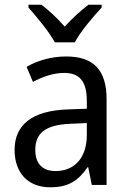

<svg xmlns="http://www.w3.org/2000/svg" viewBox="-20 -786 548 816"><path d="M213 -606H298C321 -651 376 -715 412 -754V-766H356C321 -739 290 -711 255 -673C223 -709 187 -743 156 -766H101V-754C137 -713 189 -651 213 -606ZM261 -546C197 -546 138 -528 93 -502L120 -438C162 -460 206 -476 253 -476C316 -476 349 -443 349 -357V-324L269 -321C117 -316 42 -256 42 -149C42 -49 101 10 193 10C270 10 312 -17 352 -75H355L370 0H433V-364C433 -486 380 -546 261 -546ZM281 -260 349 -263V-213C349 -111 293 -59 216 -59C164 -59 130 -87 130 -149C130 -218 170 -256 281 -260Z"/></svg>

Font: Noto Sans Thai Looped SemiCondensed
Style: Regular
Weight: 400
Width: 4
Designer: Sasikarn Vongin, Ben Mitchell
Foundry: The Fontpad Ltd
Version: Version 1.001